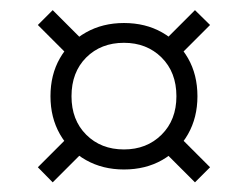

<svg xmlns="http://www.w3.org/2000/svg" viewBox="-20 -442 500 388"><path d="M86.5 -421.5 146 -362 116 -332 56.5 -391.5ZM56.5 -104 115 -162.5 145 -132 86.5 -73.5ZM230.5 -395.5Q274 -395.5 307.5 -376.5Q341 -357.5 360 -324.2Q379 -291 379 -247.5Q379 -204.5 360 -171Q341 -137.5 307.5 -118.5Q274 -99.5 230.5 -99.5Q187.5 -99.5 153.8 -118.5Q120 -137.5 101 -171Q82 -204.5 82 -247.5Q82 -291 101 -324.2Q120 -357.5 153.8 -376.5Q187.5 -395.5 230.5 -395.5ZM230.5 -140Q276.5 -140 306.5 -169.8Q336.5 -199.5 336.5 -247.5Q336.5 -296 306.5 -325.8Q276.5 -355.5 230.5 -355.5Q184 -355.5 154.2 -325.8Q124.5 -296 124.5 -247.5Q124.5 -199.5 154.2 -169.8Q184 -140 230.5 -140ZM404.5 -391.5 345 -332 314.5 -362 374 -421.5ZM404.5 -104 374 -73.5 315.5 -132 346 -162.5Z"/></svg>

Font: Newsreader 60pt SemiBold
Style: Regular
Weight: 600
Designer: Hugues Gentile
Foundry: Production Type
Version: Version 1.003